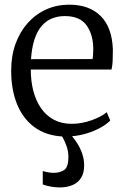

<svg xmlns="http://www.w3.org/2000/svg" viewBox="-20 -588 546 842"><path d="M241 234Q221.5 234 201 230Q180.5 226 167.5 221V162Q178 165.5 192.2 167.8Q206.5 170 214.5 170Q243.5 170 261.8 157.2Q280 144.5 280 99.5Q280 74.5 270.8 49.8Q261.5 25 252.5 10.5Q179.5 6 129.5 -31.5Q79.5 -69 54.2 -132.5Q29 -196 29 -278Q29 -343 48.2 -396Q67.5 -449 102 -487.5Q136.5 -526 183 -546.8Q229.5 -567.5 283.5 -567.5Q372 -567.5 422 -517.2Q472 -467 475 -370Q475 -341.5 474 -320.2Q473 -299 469 -283H115Q115 -232.5 126.2 -189.2Q137.5 -146 160 -113.5Q182.5 -81 216.2 -63Q250 -45 294.5 -45Q337.5 -45 381.2 -60.5Q425 -76 448 -96L463.5 -59.5Q447 -42.5 420.5 -28Q394 -13.5 362 -3.5Q330 6.5 296 9.5Q307 22 319.5 41.8Q332 61.5 340.5 86Q349 110.5 349 137.5Q349 171 335.2 192.5Q321.5 214 297 224Q272.5 234 241 234ZM116 -328.5 386 -329Q387.5 -337 388.2 -350.5Q389 -364 389 -373Q389 -435 360 -476.2Q331 -517.5 264.5 -517.5Q234 -517.5 208.2 -507.2Q182.5 -497 163 -474.5Q143.5 -452 131.5 -416Q119.5 -380 116 -328.5Z"/></svg>

Font: Merriweather 24pt Light
Style: Regular
Weight: 300
Designer: Eben Sorkin
Foundry: Eben Sorkin
Version: Version 2.100